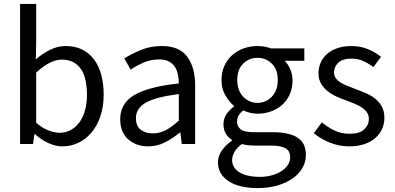

<svg xmlns="http://www.w3.org/2000/svg" viewBox="-20 -732 2006 976"><path d="M297 12Q263 12 226.5 -4.5Q190 -21 158 -50H155L148 0H82V-712H164V-518L162 -430Q195 -459 234 -478.5Q273 -498 314 -498Q361 -498 397 -480.5Q433 -463 457.5 -430.5Q482 -398 494.5 -352.5Q507 -307 507 -251Q507 -189 490 -140Q473 -91 444 -57Q415 -23 377 -5.5Q339 12 297 12ZM283 -57Q313 -57 338.5 -70.5Q364 -84 382.5 -108.5Q401 -133 411.5 -169Q422 -205 422 -250Q422 -290 415 -323Q408 -356 392.5 -379.5Q377 -403 352.5 -416Q328 -429 294 -429Q235 -429 164 -363V-108Q196 -80 227.5 -68.5Q259 -57 283 -57Z M733 12Q672 12 631.5 -24Q591 -60 591 -126Q591 -206 662 -248.5Q733 -291 889 -308Q889 -331 884.5 -353Q880 -375 869 -392Q858 -409 838.5 -419.5Q819 -430 789 -430Q747 -430 710 -414Q673 -398 644 -378L612 -435Q646 -457 695 -477.5Q744 -498 803 -498Q892 -498 932 -443.5Q972 -389 972 -298V0H904L897 -58H894Q859 -29 819 -8.5Q779 12 733 12ZM757 -54Q792 -54 823 -70.5Q854 -87 889 -119V-254Q828 -246 786.5 -235Q745 -224 719.5 -209Q694 -194 682.5 -174.5Q671 -155 671 -132Q671 -90 696 -72Q721 -54 757 -54Z M1289 224Q1244 224 1207 215.5Q1170 207 1143.5 190Q1117 173 1102.5 149Q1088 125 1088 93Q1088 62 1107 34Q1126 6 1159 -17V-21Q1141 -32 1128.5 -51.5Q1116 -71 1116 -100Q1116 -131 1133 -154Q1150 -177 1169 -190V-194Q1145 -214 1125.5 -247.5Q1106 -281 1106 -325Q1106 -365 1120.5 -397Q1135 -429 1160 -451.5Q1185 -474 1218.5 -486Q1252 -498 1289 -498Q1309 -498 1326.5 -494.5Q1344 -491 1358 -486H1527V-423H1427Q1444 -406 1455.5 -380Q1467 -354 1467 -323Q1467 -284 1453 -252.5Q1439 -221 1415 -199.5Q1391 -178 1358.5 -166Q1326 -154 1289 -154Q1271 -154 1252 -158.5Q1233 -163 1216 -171Q1203 -160 1194 -146.5Q1185 -133 1185 -113Q1185 -90 1203 -75Q1221 -60 1271 -60H1365Q1450 -60 1492.5 -32.5Q1535 -5 1535 56Q1535 90 1518 120.5Q1501 151 1469 174Q1437 197 1391.5 210.5Q1346 224 1289 224ZM1289 -209Q1310 -209 1328.5 -217Q1347 -225 1361.5 -240Q1376 -255 1384 -276.5Q1392 -298 1392 -325Q1392 -379 1362 -408.5Q1332 -438 1289 -438Q1246 -438 1216 -408.5Q1186 -379 1186 -325Q1186 -298 1194 -276.5Q1202 -255 1216.5 -240Q1231 -225 1249.5 -217Q1268 -209 1289 -209ZM1301 167Q1336 167 1364.5 158.5Q1393 150 1413 136.5Q1433 123 1444 105Q1455 87 1455 68Q1455 34 1430 21Q1405 8 1357 8H1273Q1259 8 1242.5 6.5Q1226 5 1210 0Q1184 19 1172 40Q1160 61 1160 82Q1160 121 1197.5 144Q1235 167 1301 167Z M1756 12Q1704 12 1657 -7Q1610 -26 1575 -55L1616 -110Q1648 -84 1681.5 -68Q1715 -52 1759 -52Q1807 -52 1831 -74Q1855 -96 1855 -128Q1855 -147 1845 -161Q1835 -175 1819.5 -185.5Q1804 -196 1784 -204Q1764 -212 1744 -220Q1718 -229 1692 -240.5Q1666 -252 1645.5 -268.5Q1625 -285 1612 -307Q1599 -329 1599 -360Q1599 -389 1610.5 -414.5Q1622 -440 1643.5 -458.5Q1665 -477 1696 -487.5Q1727 -498 1766 -498Q1812 -498 1850.5 -482Q1889 -466 1917 -443L1878 -391Q1853 -410 1826 -422Q1799 -434 1767 -434Q1721 -434 1699.5 -413Q1678 -392 1678 -364Q1678 -347 1687 -334.5Q1696 -322 1711 -312.5Q1726 -303 1745.5 -295.5Q1765 -288 1786 -280Q1812 -270 1838.5 -259Q1865 -248 1886 -231.5Q1907 -215 1920.5 -191Q1934 -167 1934 -133Q1934 -103 1922.5 -77Q1911 -51 1888.5 -31Q1866 -11 1832.5 0.5Q1799 12 1756 12Z"/></svg>

Font: Pinyin1712
Style: Regular
Weight: 400
Version: Version 1